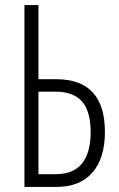

<svg xmlns="http://www.w3.org/2000/svg" viewBox="-20 -734 466 754"><path d="M76 0V-714H131V-423H200Q392 -423 392 -216Q392 -113 343 -56.5Q294 0 202 0ZM131 -50H200Q268 -50 302 -92Q336 -134 336 -215Q336 -297 302 -335.5Q268 -374 199 -374H131Z"/></svg>

Font: Noto Sans ExtraCondensed Light
Style: Regular
Weight: 300
Width: 2
Designer: Monotype Design Team
Foundry: Monotype Imaging Inc.
Version: Version 2.013; ttfautohint (v1.8.4.7-5d5b)